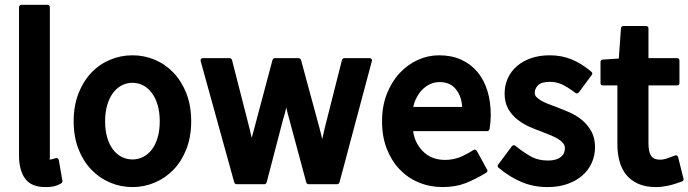

<svg xmlns="http://www.w3.org/2000/svg" viewBox="-20 -738 2811 784"><path d="M57.6 -708.5Q57.6 -712.4 60.5 -715.3Q63.5 -718.3 67.4 -718.3H174.3Q178.2 -718.3 180.9 -715.3Q183.6 -712.4 183.6 -708.5V-97.7Q183.6 -90.8 183.1 -88.9Q182.6 -86.9 182.1 -86.9H188.5Q189.9 -86.9 208.5 -92.3Q212.9 -93.3 216.1 -91.1Q219.2 -88.9 220.2 -84.5L234.9 1Q235.4 3.9 233.9 6.6Q232.4 9.3 230 10.7Q220.2 16.1 212.4 19Q204.6 22 197.3 23.4Q189.9 24.9 182.4 25.4Q174.8 25.9 165 25.9Q107.9 25.9 82.8 -8.3Q57.6 -42.5 57.6 -104Z M280.8 -242.7Q280.8 -306.2 300.3 -356.2Q319.8 -406.2 352.8 -440.9Q385.7 -475.6 429.4 -493.9Q473.1 -512.2 521 -512.2Q568.8 -512.2 612.3 -493.9Q655.8 -475.6 688.7 -440.9Q721.7 -406.2 741.2 -356.2Q760.7 -306.2 760.7 -242.7Q760.7 -179.7 741.2 -129.6Q721.7 -79.6 688.5 -45.2Q655.3 -10.7 611.8 7.6Q568.4 25.9 521 25.9Q473.1 25.9 429.7 7.6Q386.2 -10.7 353 -45.2Q319.8 -79.6 300.3 -129.6Q280.8 -179.7 280.8 -242.7ZM409.2 -242.7Q409.2 -206.1 417.5 -177.2Q425.8 -148.4 440.7 -128.4Q455.6 -108.4 476.1 -97.7Q496.6 -86.9 521 -86.9Q544.9 -86.9 565.4 -97.7Q585.9 -108.4 600.8 -128.4Q615.7 -148.4 624 -177.2Q632.3 -206.1 632.3 -242.7Q632.3 -278.8 624 -307.9Q615.7 -336.9 600.8 -357.4Q585.9 -377.9 565.4 -388.9Q544.9 -399.9 521 -399.9Q496.6 -399.9 476.1 -388.9Q455.6 -377.9 440.7 -357.4Q425.8 -336.9 417.5 -307.9Q409.2 -278.8 409.2 -242.7Z M1285.2 -212.9 1295.9 -169.9 1305.2 -211.9 1376.5 -493.7Q1377.4 -496.1 1380.1 -498.3Q1382.8 -500.5 1385.3 -500.5H1489.7Q1494.6 -500.5 1497.3 -496.8Q1500 -493.2 1498.5 -488.8L1366.2 6.8Q1365.2 9.8 1362.5 12Q1359.9 14.2 1357.4 14.2H1239.3Q1236.3 14.2 1233.9 12Q1231.4 9.8 1230.5 6.8L1160.2 -254.9Q1157.2 -265.6 1154.3 -276.6Q1151.4 -287.6 1148.9 -298.8Q1146.5 -287.1 1143.3 -275.6Q1140.1 -264.2 1136.7 -252.9V-253.4L1068.8 6.8Q1067.9 9.8 1065.2 12Q1062.5 14.2 1059.6 14.2H945.3Q942.9 14.2 940.2 12Q937.5 9.8 936.5 6.8L799.3 -488.8Q797.9 -493.2 800.5 -496.8Q803.2 -500.5 808.1 -500.5H918.5Q920.9 -500.5 923.6 -498.3Q926.3 -496.1 927.2 -493.7L1000 -209L1001.5 -202.6L1001 -203.6L1007.8 -175.3L1018.1 -212.9L1092.8 -493.7Q1093.8 -496.1 1096.2 -498.3Q1098.6 -500.5 1101.6 -500.5H1200.2Q1203.1 -500.5 1205.6 -498.3Q1208 -496.1 1209 -493.7Z M1540 -242.7Q1540 -304.7 1559.6 -354.5Q1579.1 -404.3 1611.8 -439.5Q1644.5 -474.6 1686.3 -493.4Q1728 -512.2 1772.9 -512.2Q1823.7 -512.2 1863 -494.4Q1902.3 -476.6 1929.2 -444.6Q1956.1 -412.6 1970 -367.9Q1983.9 -323.2 1983.9 -269Q1983.9 -254.9 1982.7 -240.5Q1981.4 -226.1 1979 -210.4Q1978.5 -207.5 1975.6 -205.1Q1972.7 -202.6 1969.7 -202.6H1667Q1672.9 -155.8 1705.1 -122.1Q1740.2 -85 1797.4 -85Q1812 -85 1825.4 -87.4Q1838.9 -89.8 1851.6 -93.8Q1877.4 -103 1913.6 -125.5Q1917.5 -127.9 1921.1 -126.7Q1924.8 -125.5 1927.2 -121.6L1969.2 -44.9Q1971.2 -42 1970 -38.3Q1968.8 -34.7 1965.3 -32.7Q1942.9 -19 1921.4 -8.3Q1899.9 2.4 1881.3 9.8Q1861.3 17.6 1837.6 21.7Q1814 25.9 1787.6 25.9Q1735.8 25.9 1690.7 7.3Q1645.5 -11.2 1612.1 -46.1Q1578.6 -81.1 1559.3 -130.6Q1540 -180.2 1540 -242.7ZM1867.2 -301.3Q1864.7 -344.7 1842.3 -372.6Q1818.8 -402.8 1775.4 -402.8Q1734.4 -402.8 1703.1 -370.6Q1695.3 -362.8 1689 -352.8Q1682.6 -342.8 1677.2 -331.5Q1673.3 -323.2 1671.1 -315.7Q1668.9 -308.1 1667.5 -301.3Z M2070.3 -141.1Q2072.8 -144 2076.9 -144.8Q2081.1 -145.5 2084 -143.1Q2104.5 -126.5 2121.8 -115Q2139.2 -103.5 2153.3 -96.2Q2180.7 -82.5 2218.3 -82.5Q2235.8 -82.5 2248.8 -86.4Q2261.7 -90.3 2270.3 -97.2Q2278.8 -104 2282.7 -113Q2286.6 -122.1 2286.6 -132.3Q2287.1 -143.6 2279.8 -152.8Q2272.5 -162.1 2260 -169.9Q2247.6 -177.7 2230.7 -184.8Q2213.9 -191.9 2194.8 -199.2H2195.3Q2169.4 -208 2142.1 -220.2Q2114.7 -232.4 2092 -250.5Q2069.3 -268.6 2054.9 -294.2Q2040.5 -319.8 2040.5 -356Q2040.5 -389.6 2053.5 -418.2Q2066.4 -446.8 2090.6 -467.8Q2114.7 -488.8 2148.7 -500.5Q2182.6 -512.2 2224.6 -512.2Q2273.4 -512.2 2314.5 -495.4Q2355.5 -478.5 2395 -444.8Q2397.9 -442.4 2398.4 -438.7Q2398.9 -435.1 2396.5 -432.1L2343.3 -360.4Q2340.8 -357.4 2336.9 -356.7Q2333 -356 2330.1 -358.4Q2295.9 -383.8 2273.4 -394Q2251.5 -403.8 2225.6 -403.8Q2190.9 -403.8 2177.2 -390.1Q2163.6 -376.5 2163.6 -358.9Q2163.1 -350.1 2169.9 -342.5Q2176.8 -335 2188.7 -327.9Q2200.7 -320.8 2217 -314.2Q2233.4 -307.6 2252.4 -300.8Q2277.3 -291.5 2305.2 -279.3Q2333 -267.1 2356 -248.3Q2378.9 -229.5 2394.3 -202.4Q2409.7 -175.3 2409.7 -137.2Q2409.7 -103.5 2396.7 -74Q2383.8 -44.4 2358.9 -22.2Q2334 0 2297.9 12.9Q2261.7 25.9 2215.3 25.9Q2160.2 25.9 2111.6 6.1Q2063 -13.7 2015.6 -53.2Q2012.7 -55.7 2012.2 -59.3Q2011.7 -63 2014.2 -65.9Z M2501 -389.2H2441.4Q2437.5 -389.2 2434.8 -391.8Q2432.1 -394.5 2432.1 -398.4V-485.4Q2432.1 -489.3 2434.6 -491.9Q2437 -494.6 2440.9 -494.6L2506.8 -499L2515.6 -622.6Q2516.1 -626.5 2518.8 -629.2Q2521.5 -631.8 2524.9 -631.8H2618.7Q2622.6 -631.8 2625.2 -628.9Q2627.9 -626 2627.9 -622.1V-500.5H2745.1Q2749 -500.5 2751.7 -497.8Q2754.4 -495.1 2754.4 -491.2V-398.4Q2754.4 -394.5 2751.7 -391.8Q2749 -389.2 2745.1 -389.2H2627.9V-152.8Q2627.9 -118.2 2638.4 -102.1Q2648.9 -85.9 2676.8 -85.9Q2686 -85.9 2698.7 -89.6Q2711.4 -93.3 2736.3 -103Q2740.7 -105 2744.4 -102.8Q2748 -100.6 2749 -96.2L2771 -8.3Q2772 -4.9 2770.3 -1.5Q2768.6 2 2765.1 2.9Q2748.5 8.8 2734.6 13.2Q2720.7 17.6 2708 20.3Q2695.3 22.9 2683.1 24.4Q2670.9 25.9 2658.7 25.9Q2615.2 25.9 2585 12Q2554.7 -2 2535.9 -25.9Q2517.1 -49.8 2508.8 -82.8Q2500.5 -115.7 2501 -153.8Z"/></svg>

Font: Pyidaungsu ZawDecode
Style: Bold
Weight: 700
Designer: Sun Tun
Foundry: Your Own Font Foundry
Version: Version 2.50